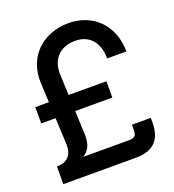

<svg xmlns="http://www.w3.org/2000/svg" viewBox="-134 -842 859 947"><g transform="rotate(-20 295.5 -369.0)"><path d="M36.6 -92.8V0H418.5C510.3 0 553.7 -45.9 553.7 -135.3V-159.7H454.6V-129.9C454.6 -103.5 443.8 -92.8 417.5 -92.8H174.8C204.1 -110.8 222.2 -141.1 220.2 -192.4L214.8 -318.8H409.7V-404.3H211.4L207 -510.3C203.1 -594.7 252.9 -644.5 332.5 -644.5C405.8 -644.5 451.7 -594.7 451.7 -508.8H552.7C552.7 -644.5 461.4 -737.8 332 -737.8C195.8 -737.8 96.7 -646 103 -506.8L107.9 -404.3H36.6V-318.8H111.8L118.2 -184.1C121.1 -118.7 88.4 -92.8 36.6 -92.8Z"/></g></svg>

Font: Inteeer Medium
Style: Regular
Weight: 500
Designer: Rasmus Andersson
Foundry: rsms
Version: Version 4.001;Glyphs 3.4 (3402)